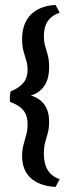

<svg xmlns="http://www.w3.org/2000/svg" viewBox="-20 -634 278 771"><path d="M203.1 116.7Q138.2 112.8 103.5 81.1Q68.8 49.3 68.8 -6.8Q68.8 -31.7 74.2 -52Q79.6 -72.3 85.2 -92Q90.8 -111.8 90.8 -134.8Q90.8 -170.4 73.5 -191.4Q56.2 -212.4 20.5 -224.6Q18.1 -248 22.5 -266.6Q56.6 -280.8 73.7 -301.3Q90.8 -321.8 90.8 -353Q90.8 -374 85.2 -391.6Q79.6 -409.2 74.2 -429.2Q68.8 -449.2 68.8 -477.1Q68.8 -539.6 103.5 -575Q138.2 -610.4 203.1 -614.3L219.7 -583Q156.2 -562 156.2 -490.2Q156.2 -465.8 161.6 -448.2Q167 -430.7 172.1 -411.6Q177.2 -392.6 177.2 -363.8Q177.2 -273.4 104 -250.5Q177.2 -228 177.2 -145.5Q177.2 -119.1 172.1 -100.6Q167 -82 161.6 -63Q156.2 -43.9 156.2 -16.1Q156.2 64.5 219.7 85.4Z"/></svg>

Font: Markazi Text SemiBold
Style: Regular
Weight: 600
Designer: Borna Izadpanah (Arabic designer), Fiona Ross (Arabic design director) and Florian Runge (Latin designer)
Foundry: Borna Izadpanah and Florian Runge
Version: Version 1.001; ttfautohint (v1.8.3)